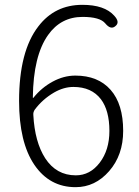

<svg xmlns="http://www.w3.org/2000/svg" viewBox="-20 -762 575 795"><path d="M293 13Q185 13 122 -80Q59 -173 59 -344Q59 -550 139 -653Q207 -742 321 -742Q413 -742 453 -697Q478 -670 458 -654Q439 -637 416 -665Q394 -692 322 -692Q232 -692 179 -617Q118 -531 116 -359Q116 -354 119 -358Q152 -399 198 -424Q244 -449 292 -449Q386 -449 438 -390Q490 -331 490 -220Q490 -120 432 -53.5Q374 13 293 13ZM294 -36Q353 -36 393 -88.5Q433 -141 433 -220Q433 -304 398 -351Q359 -402 284 -402Q244 -402 204 -379Q156 -351 124 -308Q117 -298 118 -286Q124 -174 167 -107Q213 -36 294 -36Z"/></svg>

Font: Resource Han Rounded KR Light
Style: Regular
Weight: 300
Designer: Cyano Hao (round all glyphs); Ryoko NISHIZUKA 西塚涼子 (kana, bopomofo & ideographs); Paul D. Hunt (Latin, Greek & Cyrillic)
Foundry: Cyano Hao
Version: 0.990